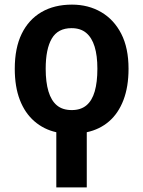

<svg xmlns="http://www.w3.org/2000/svg" viewBox="-20 -572 620 832"><path d="M292 -552Q363 -552 418.5 -519.5Q474 -487 505.5 -425.5Q537 -364 537 -274Q537 -196 515 -138.5Q493 -81 452.5 -46Q412 -11 356 1V240H224V1Q170 -11 129 -46.5Q88 -82 66 -139Q44 -196 44 -274Q44 -364 74 -425.5Q104 -487 159.5 -519.5Q215 -552 292 -552ZM290 -450Q231 -450 204.5 -405Q178 -360 178 -274Q178 -216 190 -176Q202 -136 226.5 -115.5Q251 -95 291 -95Q330 -95 354.5 -115.5Q379 -136 390.5 -176Q402 -216 402 -274Q402 -331 390 -370Q378 -409 353.5 -429.5Q329 -450 290 -450Z"/></svg>

Font: Noto Sans Display SemiBold
Style: Regular
Weight: 600
Designer: Monotype Design Team
Foundry: Monotype Imaging Inc.
Version: Version 2.003